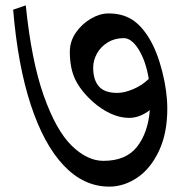

<svg xmlns="http://www.w3.org/2000/svg" viewBox="-20 -698 671 715"><path d="M365 -99Q449 -99 490 -151Q531 -203 538 -288Q500 -259 461 -259Q426 -259 391 -275.5Q356 -292 327 -318Q282 -358 261 -400.5Q240 -443 240 -505Q240 -544 262.5 -576.5Q285 -609 318.5 -628.5Q352 -648 384 -648Q435 -648 471 -625.5Q507 -603 537 -553Q566 -504 584.5 -430.5Q603 -357 603 -293Q603 -201 571.5 -135Q540 -69 490.5 -36Q441 -3 387 -3Q292 -3 217.5 -81.5Q143 -160 94.5 -308Q46 -456 29 -662L76 -678Q97 -471 143 -341.5Q189 -212 247 -155.5Q305 -99 365 -99ZM327 -446Q327 -401 348 -376.5Q369 -352 417 -352Q443 -352 476 -366Q509 -380 534 -404Q523 -471 496.5 -513.5Q470 -556 441 -556Q407 -556 381 -540Q355 -524 341 -498.5Q327 -473 327 -446Z"/></svg>

Font: Martel
Style: Bold
Weight: 700
Designer: Dan Reynolds
Foundry: Dan Reynolds
Version: Version 1.001; ttfautohint (v1.1) -l 5 -r 5 -G 72 -x 0 -D la